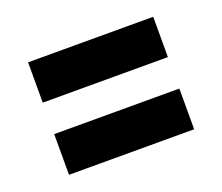

<svg xmlns="http://www.w3.org/2000/svg" viewBox="-63 -488 544 470"><g transform="rotate(-20 209.0 -253.5)"><path d="M46 -295V-400H372V-295ZM46 -107V-213H372V-107Z"/></g></svg>

Font: Saira UltraCondensed ExtraBold
Style: Regular
Weight: 800
Width: 1
Designer: Hector Gatti with collaboration of the Omnibus-Type team
Foundry: Omnibus-Type
Version: Version 1.101